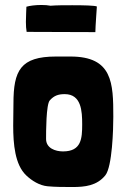

<svg xmlns="http://www.w3.org/2000/svg" viewBox="-20 -741 508 771"><path d="M363 -614C363 -632 369 -713 369 -715C360 -719 316 -720 270 -720C239 -720 207 -720 183 -718C173 -720 160 -721 146 -721C123 -721 99 -718 86 -714C86 -704 84 -678 84 -653C84 -638 85 -623 87 -613L363 -612ZM271 10C321 10 369 5 403 -37C431 -72 435 -224 435 -272C435 -408 432 -514 263 -514H205C62 -514 34 -458 34 -325C34 -299 33 -269 33 -237C33 -162 40 -80 85 -37C108 -15 139 4 171 7C203 10 238 10 271 10ZM233 -133C202 -133 165 -146 165 -183C165 -210 165 -322 180 -338C197 -357 214 -363 240 -363C307 -363 310 -294 310 -242C310 -185 307 -133 233 -133Z"/></svg>

Font: HEYCLAY
Style: Regular
Weight: 400
Designer: Marcelo Magalhaes
Foundry: Marcelo Magalhães
Version: Version 1.300;hotconv 1.0.109;makeotfexe 2.5.65596